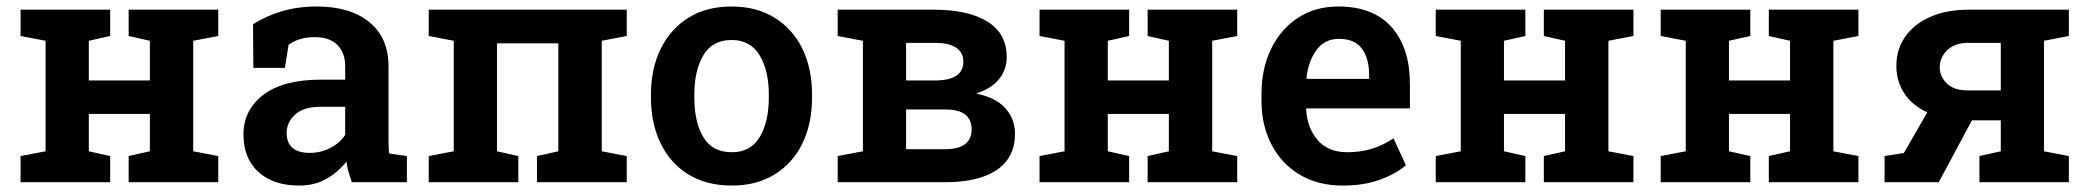

<svg xmlns="http://www.w3.org/2000/svg" viewBox="-20 -558 6392 588"><path d="M43 0V-80.1L119.6 -94.7V-433.1L43 -447.8V-528.3H317.4V-447.8L252 -433.1V-311.5H439V-433.1L374 -447.8V-528.3H648.4V-447.8L571.8 -433.1V-94.7L648.4 -80.1V0H374V-80.1L439 -94.7V-209H252V-94.7L317.4 -80.1V0Z M896.5 10.3Q816.9 10.3 771.2 -31.5Q725.6 -73.2 725.6 -146Q725.6 -220.7 786.1 -267.3Q846.7 -314 961.9 -314H1037.1V-355.5Q1037.1 -396 1013.4 -420.2Q989.7 -444.3 943.8 -444.3Q918.9 -444.3 899.2 -438.2Q879.4 -432.1 863.8 -420.9L852.5 -350.1H755.9L754.9 -483.9Q794.4 -508.8 842.8 -523.4Q891.1 -538.1 950.2 -538.1Q1052.2 -538.1 1111.1 -490.2Q1169.9 -442.4 1169.9 -354V-128.9Q1169.9 -118.2 1170.2 -107.9Q1170.4 -97.7 1171.9 -87.9L1226.1 -80.1V0H1057.6Q1052.2 -15.1 1047.6 -31Q1043 -46.9 1041 -63Q1015.1 -30.3 979 -10Q942.9 10.3 896.5 10.3ZM929.2 -89.8Q962.9 -89.8 992.2 -105.2Q1021.5 -120.6 1037.1 -145V-231H961.4Q910.2 -231 884 -207.3Q857.9 -183.6 857.9 -151.4Q857.9 -89.8 929.2 -89.8Z M1293 0V-80.1L1369.6 -94.7V-433.1L1293 -447.8V-528.3H1899.4V-447.8L1822.8 -433.1V-94.7L1899.4 -80.1V0H1624.5V-80.1L1689.9 -94.7V-425.3H1502V-94.7L1567.4 -80.1V0Z M2221.2 10.3Q2143.6 10.3 2088.1 -23.9Q2032.7 -58.1 2003.2 -118.9Q1973.6 -179.7 1973.6 -258.8V-269Q1973.6 -347.7 2003.4 -408.4Q2033.2 -469.2 2088.4 -503.7Q2143.6 -538.1 2220.2 -538.1Q2296.9 -538.1 2352.3 -503.7Q2407.7 -469.2 2437.3 -408.7Q2466.8 -348.1 2466.8 -269V-258.8Q2466.8 -179.2 2437.3 -118.7Q2407.7 -58.1 2352.5 -23.9Q2297.4 10.3 2221.2 10.3ZM2221.2 -91.8Q2278.8 -91.8 2306.6 -138.2Q2334.5 -184.6 2334.5 -258.8V-269Q2334.5 -341.8 2306.4 -388.7Q2278.3 -435.5 2220.2 -435.5Q2161.6 -435.5 2134 -388.7Q2106.4 -341.8 2106.4 -269V-258.8Q2106.4 -184.1 2134 -137.9Q2161.6 -91.8 2221.2 -91.8Z M2545.4 0V-80.1L2622.6 -94.7V-433.1L2545.4 -447.8V-528.3H2840.3Q2945.8 -528.3 3004.4 -491.7Q3063 -455.1 3063 -383.8Q3063 -344.7 3039.8 -315.9Q3016.6 -287.1 2969.7 -271.5Q3029.8 -259.3 3059.1 -226.3Q3088.4 -193.4 3088.4 -148.4Q3088.4 -75.7 3033 -37.8Q2977.5 0 2874.5 0ZM2754.9 -311.5H2843.8Q2930.2 -312 2930.2 -368.7Q2930.2 -426.8 2841.3 -426.8H2754.9ZM2754.9 -101.1H2874Q2955.6 -101.1 2955.6 -162.1Q2955.6 -190.9 2936.3 -206.8Q2917 -222.7 2874.5 -222.7H2754.9Z M3163.6 0V-80.1L3240.2 -94.7V-433.1L3163.6 -447.8V-528.3H3438V-447.8L3372.6 -433.1V-311.5H3559.6V-433.1L3494.6 -447.8V-528.3H3769V-447.8L3692.4 -433.1V-94.7L3769 -80.1V0H3494.6V-80.1L3559.6 -94.7V-209H3372.6V-94.7L3438 -80.1V0Z M4091.8 10.3Q4016.1 10.3 3960.2 -23.2Q3904.3 -56.6 3873.8 -115.5Q3843.3 -174.3 3843.3 -250V-270Q3843.3 -347.7 3872.8 -408.4Q3902.3 -469.2 3955.3 -503.7Q4008.3 -538.1 4078.6 -538.1Q4185.5 -538.1 4241.7 -474.9Q4297.9 -411.6 4297.9 -299.8V-226.1H3981L3980 -223.1Q3983.4 -166 4015.4 -128.9Q4047.4 -91.8 4106 -91.8Q4147 -91.8 4181.6 -102.5Q4216.3 -113.3 4247.6 -134.3L4285.6 -51.8Q4253.9 -24.9 4205.1 -7.3Q4156.2 10.3 4091.8 10.3ZM3982.4 -316.4H4172.9V-329.1Q4172.9 -378.9 4150.9 -408.9Q4128.9 -439 4080.6 -439Q4036.6 -439 4011.7 -404.8Q3986.8 -370.6 3981 -318.8Z M4377 0V-80.1L4453.6 -94.7V-433.1L4377 -447.8V-528.3H4651.4V-447.8L4585.9 -433.1V-311.5H4772.9V-433.1L4708 -447.8V-528.3H4982.4V-447.8L4905.8 -433.1V-94.7L4982.4 -80.1V0H4708V-80.1L4772.9 -94.7V-209H4585.9V-94.7L4651.4 -80.1V0Z M5065.9 0V-80.1L5142.6 -94.7V-433.1L5065.9 -447.8V-528.3H5340.3V-447.8L5274.9 -433.1V-311.5H5461.9V-433.1L5397 -447.8V-528.3H5671.4V-447.8L5594.7 -433.1V-94.7L5671.4 -80.1V0H5397V-80.1L5461.9 -94.7V-209H5274.9V-94.7L5340.3 -80.1V0Z M5751.5 0V-80.1L5810.5 -89.4L5882.3 -213.9Q5836.4 -234.9 5812 -272Q5787.6 -309.1 5787.6 -356Q5787.6 -406.7 5814.7 -445.6Q5841.8 -484.4 5891.4 -506.3Q5940.9 -528.3 6008.8 -528.3H6315.9V-447.8L6239.7 -433.1V-94.7L6315.9 -80.1V0H6042V-80.1L6107.4 -94.7V-189.5H6019L5917.5 0ZM6004.9 -281.2H6107.4V-426.8H6008.8Q5966.3 -426.8 5943.4 -404.3Q5920.4 -381.8 5920.4 -352.5Q5920.4 -323.7 5942.1 -302.5Q5963.9 -281.2 6004.9 -281.2Z"/></svg>

Font: Roboto Slab SemiBold
Style: Regular
Weight: 600
Designer: Google
Version: Version 2.001; ttfautohint (v1.8.3)